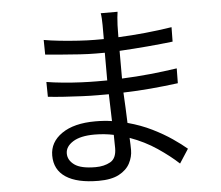

<svg xmlns="http://www.w3.org/2000/svg" viewBox="-56 -858 1113 967"><g transform="rotate(-5 500.0 -374.0)"><path d="M256 -105Q256 -71 288.5 -47.5Q321 -24 395 -24Q438 -24 469.5 -41.5Q501 -59 501 -111Q501 -124 500.5 -141.5Q500 -159 500 -178Q477 -183 452.5 -185.5Q428 -188 403 -188Q332 -188 294 -164Q256 -140 256 -105ZM573 -794Q571 -781 569.5 -765Q568 -749 567 -727Q567 -717 566.5 -701.5Q566 -686 566 -666Q702 -672 837 -693L836 -620Q777 -613 707.5 -607Q638 -601 566 -597Q566 -564 566 -530.5Q566 -497 566 -469Q566 -466 566 -463Q566 -460 566 -457Q639 -460 708 -467Q777 -474 845 -484L844 -409Q774 -400 706 -394Q638 -388 567 -386Q569 -347 571 -307.5Q573 -268 574 -232Q641 -214 696.5 -186.5Q752 -159 795 -129.5Q838 -100 866 -76L820 -5Q776 -46 714.5 -87.5Q653 -129 578 -156Q579 -137 579.5 -121.5Q580 -106 580 -94Q580 -60 563 -27.5Q546 5 507.5 25.5Q469 46 404 46Q296 46 239 8.5Q182 -29 182 -101Q182 -169 243.5 -211.5Q305 -254 413 -254Q457 -254 497 -248Q496 -282 495 -317Q494 -352 493 -384Q479 -384 464.5 -384Q450 -384 436 -384Q402 -384 357.5 -386Q313 -388 267.5 -391Q222 -394 186 -398L185 -473Q221 -467 267.5 -462.5Q314 -458 359 -456Q404 -454 437 -454Q451 -454 464.5 -454Q478 -454 491 -454Q491 -458 491 -461.5Q491 -465 491 -469Q491 -499 491 -531Q491 -563 491 -594Q481 -594 469.5 -594Q458 -594 447 -594Q412 -594 364 -597Q316 -600 269.5 -604Q223 -608 191 -611L190 -685Q223 -679 270 -674Q317 -669 365 -666Q413 -663 446 -663Q457 -663 468.5 -663Q480 -663 492 -663Q492 -683 492 -700.5Q492 -718 492 -734Q492 -747 491 -765.5Q490 -784 488 -794Z"/></g></svg>

Font: Source Han Sans SC
Style: Regular
Weight: 400
Designer: Ryoko NISHIZUKA 西塚涼子 (kana, bopomofo & ideographs); Paul D. Hunt (Latin, Greek & Cyrillic); Sandoll Communications 산돌커뮤니
Foundry: Adobe
Version: Version 2.002;hotconv 1.0.116;makeotfexe 2.5.65601; ttfautoh